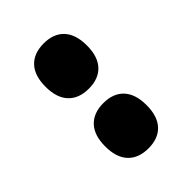

<svg xmlns="http://www.w3.org/2000/svg" viewBox="-6 -1015 612 612"><g transform="rotate(45 300.0 -709.0)"><path d="M63.5 -709.5Q63.5 -754 89.5 -778.2Q115.5 -802.5 165.5 -802.5Q215.5 -802.5 241.5 -778.2Q267.5 -754 267.5 -709.5Q267.5 -665 241.5 -640.5Q215.5 -616 165.5 -616Q115.5 -616 89.5 -640.5Q63.5 -665 63.5 -709.5ZM332.5 -709.5Q332.5 -754 358.5 -778.2Q384.5 -802.5 434.5 -802.5Q484.5 -802.5 510.5 -778.2Q536.5 -754 536.5 -709.5Q536.5 -665 510.5 -640.5Q484.5 -616 434.5 -616Q384.5 -616 358.5 -640.5Q332.5 -665 332.5 -709.5Z"/></g></svg>

Font: Encode Sans Semi Expanded ExBd
Style: Regular
Weight: 800
Width: 6
Designer: Multiple Designers
Foundry: Impallari Type
Version: Version 2.000